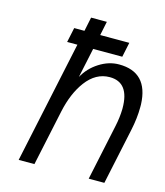

<svg xmlns="http://www.w3.org/2000/svg" viewBox="-107 -793 751 874"><g transform="rotate(15 268.0 -355.5)"><path d="M459 -349.1Q459 -471.2 366.7 -471.2Q301.3 -471.2 254.9 -409.2Q212.4 -352.1 193.4 -263.7L137.2 0H63L185.5 -575.7H137.2L151.9 -645H200.2L213.9 -710.9H288.1L274.4 -645H411.6L397 -575.7H259.8L230 -435.5Q254.9 -481 299.8 -509.5Q344.7 -538.1 392.6 -538.1Q529.8 -538.1 535.6 -387.7V-374.5Q535.6 -323.2 522.9 -264.2L466.8 0H393.1L449.2 -264.2Q458 -305.7 459 -344.7Z"/></g></svg>

Font: Tuffy
Style: Italic
Weight: 400
Italic angle: -12°
Designer: Thatcher Ulrich, Karoly Barta and Michael Everson
Version: Version 001.271